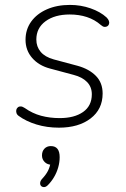

<svg xmlns="http://www.w3.org/2000/svg" viewBox="-20 -512 515 782"><path d="M220 8Q171 8 128.5 -5Q86 -18 56 -40Q49 -45 47 -52Q45 -59 46.5 -65Q48 -71 53 -75Q58 -79 65 -78.5Q72 -78 81 -72Q112 -50 147.5 -40.5Q183 -31 223 -31Q283 -31 318.5 -56Q354 -81 354 -128Q354 -158 334.5 -178Q315 -198 280 -207L183 -233Q138 -245 111 -276Q84 -307 84 -350Q84 -392 107 -424Q130 -456 171 -474Q212 -492 265 -492Q309 -492 349 -478Q389 -464 414 -441Q421 -434 423.5 -427Q426 -420 424 -414Q422 -408 417 -405Q412 -402 405.5 -402.5Q399 -403 391 -410Q366 -432 334 -442.5Q302 -453 264 -453Q203 -453 165.5 -425.5Q128 -398 128 -351Q128 -322 145.5 -301Q163 -280 199 -270L296 -244Q343 -231 370.5 -203Q398 -175 398 -131Q398 -67 349 -29.5Q300 8 220 8ZM175 242Q167 250 159.5 250Q152 250 147.5 245.5Q143 241 143.5 233Q144 225 151 217Q167 200 175 184.5Q183 169 186 150L191 159Q173 159 162 148Q151 137 151 121Q151 104 161 93.5Q171 83 187 83Q223 83 223 128Q223 149 217 170Q211 191 200 209.5Q189 228 175 242Z"/></svg>

Font: Nunito Variable Extra Light
Style: Italic
Weight: 200
Italic angle: -9°
Designer: Vernon Adams
Foundry: Vernon Adams
Version: Version 3.602